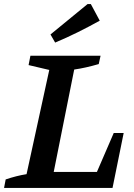

<svg xmlns="http://www.w3.org/2000/svg" viewBox="-41 -927 660 947"><path d="M520 -271H569L514 0H-21L-13 -42Q40 -60 90 -68L202 -582L100 -606L109 -652H455L446 -611Q381 -592 325 -584L224 -79H437ZM231 -717 208 -757 391 -907H407L451 -825Q397 -795 342.5 -768Q288 -741 231 -717Z"/></svg>

Font: Piazzolla SC SemiBold
Style: Italic
Weight: 600
Italic angle: -11.3°
Designer: Juan Pablo del Peral
Foundry: Huerta Tipografica
Version: Version 1.330